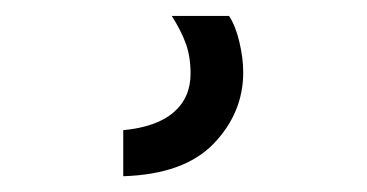

<svg xmlns="http://www.w3.org/2000/svg" viewBox="-20 31 461 241"><path d="M285.3 121.8Q285.3 172.7 248.2 211.3Q211.1 249.8 134.7 252.2V194.4Q176.5 190.4 197.8 172.1Q219.2 153.8 219.2 123.3Q219.2 102.5 213.4 86.1Q207.5 69.7 195.6 51H267.5Q275.7 63.4 280.5 83.8Q285.3 104.2 285.3 121.8Z"/></svg>

Font: Hind Variable Light
Style: Regular
Weight: 300
Designer: Manushi Parikh, Satya Rajpurohit
Foundry: Indian Type Foundry
Version: Version 3.000